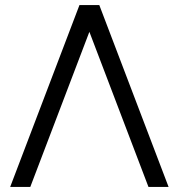

<svg xmlns="http://www.w3.org/2000/svg" viewBox="-20 -734 702 754"><path d="M292 -714 20 0H99L331 -609L563 0H642L370 -714Z"/></svg>

Font: Non Bureau Light
Style: Regular
Weight: 300
Designer: Jona Saucedo
Foundry: Non Foundry
Version: Version 1.000;FEAKit 1.0